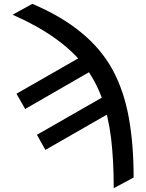

<svg xmlns="http://www.w3.org/2000/svg" viewBox="-20 -785 774 1018"><path d="M46.9 -707Q73.2 -721.7 151.4 -764.6Q309.6 -697.3 413.1 -610.4Q517.6 -524.4 578.1 -413.1Q637.7 -301.8 663.1 -160.2Q688.5 -19.5 688.5 156.2Q653.3 175.8 583 212.9Q583 67.4 569.3 -49.8Q554.7 -168 520.5 -264.6Q485.4 -360.4 424.8 -439.5Q363.3 -517.6 270.5 -583Q177.7 -649.4 46.9 -707ZM498 -428.7Q401.4 -373 113.3 -207Q101.6 -227.5 67.4 -288.1Q163.1 -342.8 451.2 -507.8Q462.9 -488.3 498 -428.7ZM605.5 -210.9Q509.8 -155.3 220.7 9.8Q210 -9.8 175.8 -70.3Q271.5 -125 559.6 -290Q571.3 -270.5 605.5 -210.9Z"/></svg>

Font: DeepSea
Style: Medium
Weight: 500
Designer: Stem
Version: Version 3.019;git-0a5106e0b